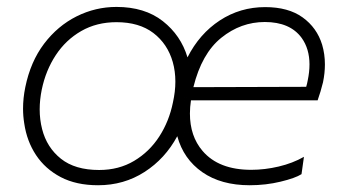

<svg xmlns="http://www.w3.org/2000/svg" viewBox="-20 -525 984 554"><path d="M263 9.5Q200 9.5 155.2 -14Q110.5 -37.5 84 -77.5Q57.5 -117.5 50 -168.5Q46.5 -190 46.5 -211.5Q46.5 -242 53 -273.5Q68 -347 107.2 -398.8Q146.5 -450.5 201 -477.8Q255.5 -505 316 -505Q397.5 -505 449.8 -464Q502 -423 521 -359.5Q555.5 -427.5 614.2 -466Q673 -504.5 745 -504.5Q812 -504.5 853.2 -474.8Q894.5 -445 909.5 -396Q917.5 -369 917.5 -339Q917.5 -314 912 -287.5Q909 -275.5 904.8 -261Q900.5 -246.5 896.5 -235.5H531Q528 -215.5 528 -197.5Q528 -132 564.5 -89.5Q611 -35 705 -35Q744 -35 784.2 -44.5Q824.5 -54 857 -72.5L850 -22.5Q832 -11 789.5 -0.8Q747 9.5 700.5 9.5Q618 9.5 563.8 -28.2Q509.5 -66 491.5 -132Q456.5 -67 397 -28.8Q337.5 9.5 263 9.5ZM744 -461.5Q675 -461.5 618.5 -416Q562 -370.5 538 -273.5L863.5 -274.5Q866.5 -284.5 868 -293.5Q873 -317.5 873 -339Q873 -384 850.5 -415.5Q817 -461.5 744 -461.5ZM266 -34.5Q323 -34.5 367 -60.8Q411 -87 439.5 -131Q468 -175 479 -229.5Q486 -261 486 -289.5Q486 -319.5 478.5 -346Q463.5 -398.5 422.5 -429.8Q381.5 -461 316 -461Q259 -461 214.5 -435.5Q170 -410 141 -366Q112 -322 100.5 -266.5Q94.5 -237 94.5 -209.5Q94.5 -180 101.5 -152.5Q115 -99.5 155.8 -67Q196.5 -34.5 266 -34.5Z"/></svg>

Font: Heraclito ExtraLight
Style: Italic
Weight: 200
Italic angle: -12°
Designer: Kostas Bartsokas (font) & Cristiano Sobral (main changes)
Foundry: Kostas Bartsokas (font) & Cristiano Sobral (main changes)
Version: Version 1.00;July 8, 2020;FontCreator 13.0.0.2655 64-bit